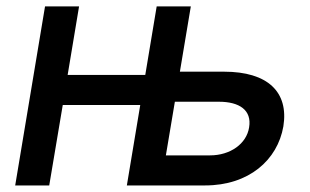

<svg xmlns="http://www.w3.org/2000/svg" viewBox="-20 -565 946 585"><path d="M26.3 0H130L171.2 -245H407.3L366.5 0H604.8C738.3 0 825.6 -77.4 843.4 -180C860.1 -284.8 795.8 -346.6 662.6 -346.6H528.1L561.4 -545.5H457.4L422.6 -336.6H186.1L220.9 -545.5H117.2ZM485.4 -91.6 512.8 -255H647.4C708.8 -255 747.9 -229.8 739 -176.8C731.2 -126.8 681.5 -91.6 620 -91.6Z"/></svg>

Font: Magic Ui Pro Medium
Style: Italic
Weight: 500
Italic angle: -9.39999°
Designer: Stefan Endress, Andreas Faust
Version: Version 1.000;FEAKit 1.0